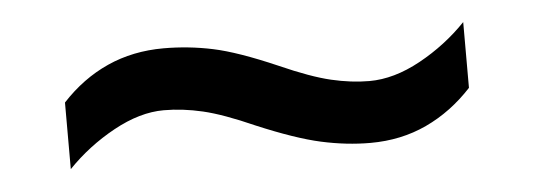

<svg xmlns="http://www.w3.org/2000/svg" viewBox="-26 -464 625 224"><g transform="rotate(-5 286.0 -352.5)"><path d="M269 -319Q233 -335 209.5 -340.5Q186 -346 164 -346Q136 -346 105 -329Q74 -312 50 -287V-365Q74 -391 104 -404.5Q134 -418 170 -418Q199 -418 227.5 -412Q256 -406 302 -386Q338 -370 361.5 -364.5Q385 -359 406 -359Q435 -359 466 -376Q497 -393 521 -418V-341Q497 -315 467 -301Q437 -287 401 -287Q373 -287 343.5 -293.5Q314 -300 269 -319Z"/></g></svg>

Font: Noto Sans Symbols
Style: Regular
Weight: 400
Designer: Monotype Design Team
Foundry: Monotype Imaging Inc.
Version: Version 2.002